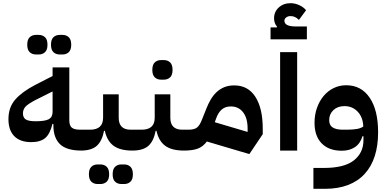

<svg xmlns="http://www.w3.org/2000/svg" viewBox="-20 -945 2431 1205"><path d="M487 0Q396 -1 355.5 -41Q315 -81 315 -159V-167H309Q294 -104 263.5 -78.5Q233 -53 176 -53Q106 -53 69.5 -90.5Q33 -128 33 -197Q33 -272 76.5 -321Q120 -370 201 -412L310 -468V-522H415V-190Q415 -157 430.5 -144Q446 -131 483 -131H514V-27ZM204 -184Q263 -184 286.5 -197Q310 -210 310 -243V-371L228 -330Q174 -304 149 -284Q124 -264 124 -234Q124 -207 141.5 -195.5Q159 -184 204 -184ZM355 -603Q331 -603 315.5 -617.5Q300 -632 300 -664Q300 -697 315.5 -711.5Q331 -726 355 -726H372Q396 -726 411.5 -711.5Q427 -697 427 -664Q427 -632 411.5 -617.5Q396 -603 372 -603ZM206 -603Q182 -603 166.5 -617.5Q151 -632 151 -664Q151 -697 166.5 -711.5Q182 -726 206 -726H223Q247 -726 262.5 -711.5Q278 -697 278 -664Q278 -632 262.5 -617.5Q247 -603 223 -603Z M487 -104 514 -131H545Q627 -131 627 -206V-353H725V-206Q725 -131 800 -131H838V-27L811 0Q734 0 693 -30Q652 -60 638 -124H633Q620 -58 586.5 -29Q553 0 487 0ZM742 210Q718 210 702.5 195.5Q687 181 687 149Q687 116 702.5 101.5Q718 87 742 87H759Q783 87 798.5 101.5Q814 116 814 149Q814 181 798.5 195.5Q783 210 759 210ZM593 210Q569 210 553.5 195.5Q538 181 538 149Q538 116 553.5 101.5Q569 87 593 87H610Q634 87 649.5 101.5Q665 116 665 149Q665 181 649.5 195.5Q634 210 610 210Z M811 -104 838 -131H869Q951 -131 951 -206V-353H1049V-206Q1049 -131 1124 -131H1162V-27L1135 0Q1058 0 1017 -30Q976 -60 962 -124H957Q944 -58 910.5 -29Q877 0 811 0ZM991 -445Q967 -445 951.5 -459.5Q936 -474 936 -506Q936 -539 951.5 -553.5Q967 -568 991 -568H1008Q1032 -568 1047.5 -553.5Q1063 -539 1063 -506Q1063 -474 1047.5 -459.5Q1032 -445 1008 -445Z M1278 -57Q1255 -25 1222 -12.5Q1189 0 1135 0V-104L1162 -131Q1200 -131 1217 -145Q1234 -159 1247 -193L1275 -263Q1287 -294 1303 -321Q1319 -348 1340 -367.5Q1361 -387 1388 -398Q1415 -409 1450 -409Q1537 -409 1583 -337Q1629 -265 1629 -138V-103L1545 22ZM1328 -178 1534 -117V-138Q1534 -204 1505.5 -240.5Q1477 -277 1429 -277Q1394 -277 1372 -258Q1350 -239 1337 -203Z M1738 -618H1845V0H1738ZM1678 -773H1718L1719 -777Q1700 -799 1700 -830Q1700 -871 1729.5 -898Q1759 -925 1804 -925Q1831 -925 1857.5 -913Q1884 -901 1901 -881L1856 -820Q1833 -844 1804 -844Q1787 -844 1776 -835.5Q1765 -827 1765 -815Q1765 -779 1835 -779H1906V-698H1678Z M1947 109H2013Q2141 109 2201 61.5Q2261 14 2261 -65V-90H2255Q2241 -44 2207.5 -21.5Q2174 1 2125 1Q2044 1 1999 -45Q1954 -91 1954 -174Q1954 -224 1969 -267Q1984 -310 2010.5 -342Q2037 -374 2073.5 -392Q2110 -410 2153 -410Q2247 -410 2300 -332Q2353 -254 2353 -115Q2353 -31 2332 34.5Q2311 100 2269 146Q2227 192 2164.5 216Q2102 240 2020 240H1947ZM2153 -131Q2194 -131 2219.5 -135.5Q2245 -140 2260 -151Q2258 -209 2225 -244Q2192 -279 2142 -279Q2099 -279 2072.5 -254Q2046 -229 2046 -191Q2046 -159 2068 -145Q2090 -131 2132 -131Z"/></svg>

Font: IBM Plex Sans Arabic SemiBold
Style: Regular
Weight: 600
Designer: Mike Abbink, Paul van der Laan, Pieter van Rosmalen, Wael Morcos, Khajak Apelian
Foundry: Bold Monday
Version: Version 1.1